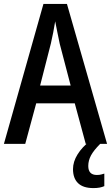

<svg xmlns="http://www.w3.org/2000/svg" viewBox="-20 -735 567 981"><path d="M418 0 362 -207H165L109 0H0L202 -715H322L527 0ZM285 -512Q280 -538 273 -570.5Q266 -603 262 -626Q258 -600 252 -569.5Q246 -539 240 -513L185 -298H341ZM431 113Q431 159 475 159Q488 159 497 156.5Q506 154 513 152V216Q502 221 488.5 223.5Q475 226 457 226Q405 226 379 201Q353 176 353 129Q353 91 376.5 53.5Q400 16 439 -14L492 0Q459 33 445 59Q431 85 431 113Z"/></svg>

Font: Noto Sans Khmer Condensed Medium
Style: Regular
Weight: 500
Width: 3
Designer: Danh Hong and the Monotype Design Team
Foundry: Monotype Imaging Inc.
Version: Version 2.004; ttfautohint (v1.8.4.7-5d5b)